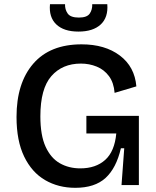

<svg xmlns="http://www.w3.org/2000/svg" viewBox="-20 -885 747 918"><path d="M340 13Q259 13 195.5 -24Q132 -61 95.5 -136.5Q59 -212 59 -326Q59 -488 139 -580.5Q219 -673 370 -673Q482 -673 553 -619.5Q624 -566 632 -472L528 -441Q524 -490 501 -521Q478 -552 442.5 -566.5Q407 -581 367 -581Q278 -581 225.5 -521Q173 -461 173 -329Q173 -238 198 -183.5Q223 -129 266 -104.5Q309 -80 364 -80Q438 -80 483 -120.5Q528 -161 536 -247H393V-331H644V0H561L574 -176H558Q536 -81 484.5 -34Q433 13 340 13ZM219 -865H291Q290 -840 303.5 -820.5Q317 -801 357 -801Q396 -801 409 -820Q422 -839 421 -865H493Q498 -802 461.5 -768Q425 -734 355 -734Q285 -734 249 -768.5Q213 -803 219 -865Z"/></svg>

Font: Bricolage Grotesque 12pt Medium
Style: Regular
Weight: 500
Designer: Mathieu Triay
Foundry: Atelier Triay
Version: Version 1.001; ttfautohint (v1.8.4.7-5d5b);gftools[0.9.33.de